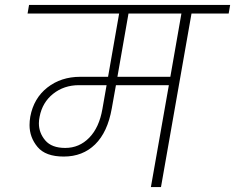

<svg xmlns="http://www.w3.org/2000/svg" viewBox="-20 -760 955 780"><path d="M909 -705H758L634 0H593L666 -414H451L434 -319Q417 -223 366.5 -173.5Q316 -124 239 -124Q165 -124 132.5 -163Q100 -202 100 -252Q100 -268 103 -286Q117 -361 172.5 -404.5Q228 -448 306 -448H419L464 -705H92L98 -740H915ZM717 -705H502L457 -448H672ZM413 -414H301Q240 -414 196 -379Q152 -344 141 -286Q138 -272 138 -259Q138 -220 164 -189.5Q190 -159 245 -159Q302 -159 342.5 -200.5Q383 -242 396 -317Z"/></svg>

Font: Fz Poppins ExtLt
Style: Italic
Weight: 200
Italic angle: -10°
Designer: Ninad Kale (Devanagari), Jonny Pinhorn (Latin)
Foundry: Indian Type Foundry
Version: Vit hóa bi Vntype.Com & FontZin.Com